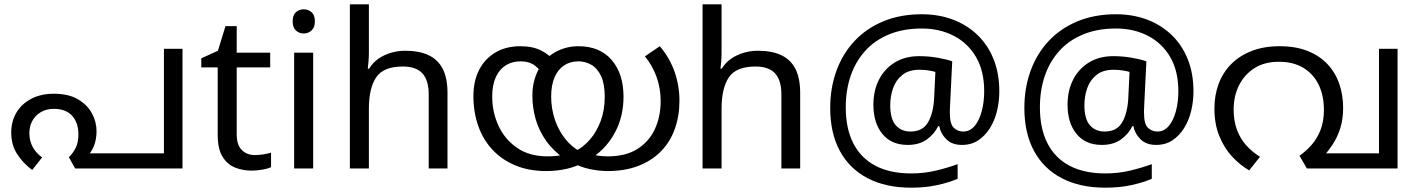

<svg xmlns="http://www.w3.org/2000/svg" viewBox="-20 -780 6562 889"><path d="M229 -346Q297 -346 340.5 -320.5Q384 -295 405.5 -255.5Q427 -216 427 -173Q427 -133 414 -102Q401 -71 382 -57L357 -70H739V-554H825V0H328L299 -52Q319 -72 331 -96.5Q343 -121 343 -158Q343 -212 314 -244Q285 -276 229 -276Q194 -276 168.5 -260.5Q143 -245 129.5 -220Q116 -195 116 -164Q116 -130 130 -102Q144 -74 175 -51L129 7Q87 -24 59.5 -66.5Q32 -109 32 -166Q32 -219 56.5 -259.5Q81 -300 125.5 -323Q170 -346 229 -346Z M1160 -62Q1180 -62 1201 -65.5Q1222 -69 1235 -73V-6Q1221 1 1195 5.5Q1169 10 1145 10Q1103 10 1067.5 -4.5Q1032 -19 1010 -55Q988 -91 988 -156V-468H912V-510L989 -545L1024 -659H1076V-536H1231V-468H1076V-158Q1076 -109 1099.5 -85.5Q1123 -62 1160 -62Z M1430 -536V0H1342V-536ZM1387 -737Q1407 -737 1422.5 -723.5Q1438 -710 1438 -681Q1438 -653 1422.5 -639Q1407 -625 1387 -625Q1365 -625 1350 -639Q1335 -653 1335 -681Q1335 -710 1350 -723.5Q1365 -737 1387 -737Z M1688 -537Q1688 -518 1686.5 -498Q1685 -478 1683 -462H1689Q1706 -490 1732 -508Q1758 -526 1790 -535.5Q1822 -545 1856 -545Q1921 -545 1964.5 -524.5Q2008 -504 2030 -461Q2052 -418 2052 -349V0H1965V-343Q1965 -408 1936 -440Q1907 -472 1845 -472Q1755 -472 1721.5 -421.5Q1688 -371 1688 -277V0H1600V-760H1688Z M2794 12Q2754 12 2711 3Q2668 -6 2626 -29Q2620 -32 2610.5 -36Q2601 -40 2596 -43Q2541 -82 2508 -129Q2475 -176 2460 -229Q2445 -282 2445 -338Q2445 -378 2455 -412Q2465 -446 2482 -473L2489 -484Q2509 -511 2535.5 -529Q2562 -547 2593 -556.5Q2624 -566 2658 -566Q2757 -566 2812 -502.5Q2867 -439 2867 -332Q2867 -242 2829 -169.5Q2791 -97 2726 -53Q2718 -47 2710.5 -42.5Q2703 -38 2693 -33Q2651 -9 2605 1.5Q2559 12 2509 12Q2429 12 2366.5 -14Q2304 -40 2260.5 -86.5Q2217 -133 2194.5 -196.5Q2172 -260 2172 -335Q2172 -405 2198.5 -456.5Q2225 -508 2274 -537Q2323 -566 2389 -566Q2447 -566 2487 -545.5Q2527 -525 2554 -490L2495 -431Q2482 -457 2456.5 -476.5Q2431 -496 2390 -496Q2352 -496 2322.5 -478Q2293 -460 2276 -423.5Q2259 -387 2259 -333Q2259 -261 2288 -198Q2317 -135 2374 -95.5Q2431 -56 2516 -56Q2537 -56 2559 -58.5Q2581 -61 2602 -66Q2613 -70 2625 -74Q2637 -78 2647 -82Q2682 -100 2712 -134.5Q2742 -169 2761 -219Q2780 -269 2780 -332Q2780 -392 2763 -428Q2746 -464 2718 -480Q2690 -496 2658 -496Q2620 -496 2591.5 -477Q2563 -458 2547.5 -421.5Q2532 -385 2532 -332Q2532 -279 2548.5 -228.5Q2565 -178 2595.5 -139Q2626 -100 2667 -78Q2677 -74 2685 -73.5Q2693 -73 2703 -69Q2720 -64 2744 -60Q2768 -56 2794 -56Q2877 -56 2931 -90Q2985 -124 3012 -182Q3039 -240 3039 -312Q3039 -371 3020 -424Q3001 -477 2966 -519L3035 -566Q3081 -512 3103.5 -447.5Q3126 -383 3126 -314Q3126 -243 3104.5 -183Q3083 -123 3040.5 -79.5Q2998 -36 2936 -12Q2874 12 2794 12Z M3321 -537Q3321 -518 3319.5 -498Q3318 -478 3316 -462H3322Q3339 -490 3365 -508Q3391 -526 3423 -535.5Q3455 -545 3489 -545Q3554 -545 3597.5 -524.5Q3641 -504 3663 -461Q3685 -418 3685 -349V0H3598V-343Q3598 -408 3569 -440Q3540 -472 3478 -472Q3388 -472 3354.5 -421.5Q3321 -371 3321 -277V0H3233V-760H3321Z M4607 -357Q4607 -311 4596.5 -267Q4586 -223 4564 -187.5Q4542 -152 4510 -130.5Q4478 -109 4434 -109Q4388 -109 4361.5 -135.5Q4335 -162 4329 -196H4324Q4306 -159 4271 -134Q4236 -109 4183 -109Q4107 -109 4065.5 -160Q4024 -211 4024 -295Q4024 -361 4050 -411.5Q4076 -462 4123.5 -491Q4171 -520 4236 -520Q4280 -520 4322.5 -512.5Q4365 -505 4389 -496L4379 -293Q4378 -275 4378 -267.5Q4378 -260 4378 -257Q4378 -205 4396.5 -188Q4415 -171 4440 -171Q4471 -171 4492.5 -196.5Q4514 -222 4525.5 -264.5Q4537 -307 4537 -358Q4537 -451 4499.5 -515.5Q4462 -580 4396.5 -614Q4331 -648 4248 -648Q4163 -648 4097 -621Q4031 -594 3986.5 -545Q3942 -496 3919 -429.5Q3896 -363 3896 -283Q3896 -185 3931 -116.5Q3966 -48 4033.5 -12.5Q4101 23 4199 23Q4260 23 4315.5 9.5Q4371 -4 4414 -20V48Q4371 66 4317.5 77.5Q4264 89 4199 89Q4081 89 3997 45Q3913 1 3868.5 -81.5Q3824 -164 3824 -280Q3824 -373 3853 -452.5Q3882 -532 3937 -590.5Q3992 -649 4070.5 -681.5Q4149 -714 4248 -714Q4326 -714 4391.5 -689.5Q4457 -665 4505.5 -618.5Q4554 -572 4580.5 -506Q4607 -440 4607 -357ZM4102 -293Q4102 -229 4127.5 -200Q4153 -171 4196 -171Q4252 -171 4276.5 -213Q4301 -255 4305 -322L4311 -447Q4298 -451 4278 -454Q4258 -457 4237 -457Q4188 -457 4158 -433Q4128 -409 4115 -371.5Q4102 -334 4102 -293Z M5506 -357Q5506 -311 5495.5 -267Q5485 -223 5463 -187.5Q5441 -152 5409 -130.5Q5377 -109 5333 -109Q5287 -109 5260.5 -135.5Q5234 -162 5228 -196H5223Q5205 -159 5170 -134Q5135 -109 5082 -109Q5006 -109 4964.5 -160Q4923 -211 4923 -295Q4923 -361 4949 -411.5Q4975 -462 5022.5 -491Q5070 -520 5135 -520Q5179 -520 5221.5 -512.5Q5264 -505 5288 -496L5278 -293Q5277 -275 5277 -267.5Q5277 -260 5277 -257Q5277 -205 5295.5 -188Q5314 -171 5339 -171Q5370 -171 5391.5 -196.5Q5413 -222 5424.5 -264.5Q5436 -307 5436 -358Q5436 -451 5398.5 -515.5Q5361 -580 5295.5 -614Q5230 -648 5147 -648Q5062 -648 4996 -621Q4930 -594 4885.5 -545Q4841 -496 4818 -429.5Q4795 -363 4795 -283Q4795 -185 4830 -116.5Q4865 -48 4932.5 -12.5Q5000 23 5098 23Q5159 23 5214.5 9.5Q5270 -4 5313 -20V48Q5270 66 5216.5 77.5Q5163 89 5098 89Q4980 89 4896 45Q4812 1 4767.5 -81.5Q4723 -164 4723 -280Q4723 -373 4752 -452.5Q4781 -532 4836 -590.5Q4891 -649 4969.5 -681.5Q5048 -714 5147 -714Q5225 -714 5290.5 -689.5Q5356 -665 5404.5 -618.5Q5453 -572 5479.5 -506Q5506 -440 5506 -357ZM5001 -293Q5001 -229 5026.5 -200Q5052 -171 5095 -171Q5151 -171 5175.5 -213Q5200 -255 5204 -322L5210 -447Q5197 -451 5177 -454Q5157 -457 5136 -457Q5087 -457 5057 -433Q5027 -409 5014 -371.5Q5001 -334 5001 -293Z M5905 -566Q5979 -566 6034.5 -544Q6090 -522 6126.5 -483Q6163 -444 6181 -392Q6199 -340 6199 -281Q6199 -228 6186 -187Q6173 -146 6152 -113.5Q6131 -81 6105 -53L6081 -70H6365V-554H6451V0H6031L5997 -59Q6026 -79 6052 -108Q6078 -137 6094 -177.5Q6110 -218 6110 -271Q6110 -337 6086 -387Q6062 -437 6015.5 -465.5Q5969 -494 5901 -494Q5835 -494 5788.5 -464.5Q5742 -435 5717 -385Q5692 -335 5692 -273Q5692 -221 5707 -180Q5722 -139 5749.5 -108Q5777 -77 5814 -54L5764 9Q5721 -16 5684.5 -55.5Q5648 -95 5625.5 -150.5Q5603 -206 5603 -277Q5603 -339 5622.5 -391.5Q5642 -444 5680.5 -483Q5719 -522 5775.5 -544Q5832 -566 5905 -566Z"/></svg>

Font: hexmalayalam15
Style: Book
Weight: 400
Designer: Jelle Bosma - Monotype Design Team
Foundry: Monotype Imaging Inc.
Version: Version 2.003